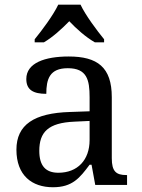

<svg xmlns="http://www.w3.org/2000/svg" viewBox="-20 -786 603 816"><path d="M147 -145C147 -184.1 156.2 -214.4 179.7 -234.9C203.1 -255.4 240.2 -266.6 296.9 -269L360.8 -272V-190.9C360.8 -106 309.6 -51.8 228 -51.8C172.9 -51.8 147 -82.5 147 -145ZM49.8 -149.9C49.8 -40 116.2 9.8 205.1 9.8C288.1 9.8 319.3 -30.3 360.8 -85.9H369.1L384.8 0H520V-42H517.1C473.1 -42 455.1 -57.6 455.1 -113.8V-373C455.1 -500.5 394 -545.9 272 -545.9C170.9 -545.9 91.8 -518.6 91.8 -450.2C91.8 -403.8 121.6 -387.2 176.8 -387.2C176.8 -449.2 190.4 -496.1 268.1 -496.1C349.6 -496.1 360.8 -446.3 360.8 -373V-313L277.8 -310.1C125 -305.7 49.8 -255.9 49.8 -149.9ZM127.4 -606H166.5C204.1 -627.9 243.7 -664.1 274.4 -695.8C304.2 -664.1 344.7 -627.9 383.3 -606H422.4V-619.1C391.6 -656.7 342.8 -722.2 322.3 -766.1H227.5C207 -722.2 158.2 -656.7 127.4 -619.1Z"/></svg>

Font: The Erased English
Style: Regular
Weight: 400
Designer: Monotype Design team + ligartures altered by 180 Amsterdam
Foundry: Monotype Imaging Inc.
Version: Version 1.030;Glyphs 3.1.2 (3151)